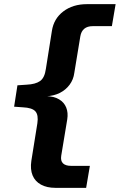

<svg xmlns="http://www.w3.org/2000/svg" viewBox="-20 -725 577 925"><path d="M247 180Q206 180 177.5 164.5Q149 149 137 120Q125 91 131 50L160 -131Q166 -171 150.5 -188.5Q135 -206 90 -208L48 -211L64 -314L108 -317Q151 -319 173 -334.5Q195 -350 201 -393L230 -576Q239 -635 285 -670Q331 -705 399 -705H537L519 -599H427Q401 -599 386 -586.5Q371 -574 367 -550L338 -374Q334 -342 315.5 -317Q297 -292 268.5 -277.5Q240 -263 201 -261L202 -262Q240 -261 264.5 -246.5Q289 -232 299 -207Q309 -182 304 -150L275 25Q271 50 283.5 62Q296 74 322 74H413L395 180Z"/></svg>

Font: Nunito Sans 10pt Expanded
Style: Bold Italic
Weight: 700
Width: 7
Italic angle: -9°
Designer: Vernon Adams
Foundry: Vernon Adams
Version: Version 3.101;gftools[0.9.27]